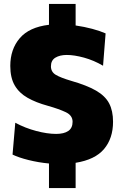

<svg xmlns="http://www.w3.org/2000/svg" viewBox="-20 -823 622 980"><path d="M230 137V11.5Q176.5 6.5 125.5 -6.2Q74.5 -19 44 -34L58 -196.5Q108 -169.5 164.8 -154.5Q221.5 -139.5 266.5 -139.5Q306.5 -139.5 328.5 -154.5Q350.5 -169.5 350.5 -201.5Q350.5 -234 315.5 -250.5Q280.5 -267 224 -283Q163.5 -299.5 120.8 -323.8Q78 -348 55.2 -387Q32.5 -426 32.5 -486.5Q32.5 -571.5 80.8 -628Q129 -684.5 230 -696.5V-803H366V-693Q410.5 -686.5 450.8 -675.8Q491 -665 519 -652.5L506 -487.5Q459 -515 409 -528.8Q359 -542.5 321 -542.5Q285.5 -542.5 262.8 -528.8Q240 -515 240 -484.5Q240 -456 264.5 -441.2Q289 -426.5 343 -410.5Q423.5 -387.5 470.2 -360.5Q517 -333.5 537 -295.5Q557 -257.5 557 -201.5Q557 -117 511.2 -62.5Q465.5 -8 366 8V137Z"/></svg>

Font: Heraclito ExtraBold
Style: Regular
Weight: 800
Designer: Kostas Bartsokas (font) & Cristiano Sobral (main changes)
Foundry: Kostas Bartsokas (font) & Cristiano Sobral (main changes)
Version: Version 1.00;July 8, 2020;FontCreator 13.0.0.2655 64-bit